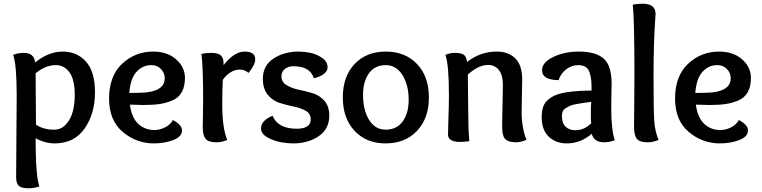

<svg xmlns="http://www.w3.org/2000/svg" viewBox="-20 -763 4106 1035"><path d="M281 -412Q225 -412 172 -368Q174 -122 174 -91Q213 -64 272 -64Q310 -64 336 -93Q362 -122 372.5 -162.5Q383 -203 383 -251Q383 -334 354.5 -373Q326 -412 281 -412ZM169 -426Q242 -485 318 -485Q395 -485 443.5 -431Q492 -377 492 -265Q492 -150 436 -70Q380 10 275 10Q222 10 172 -18Q172 184 192 242Q162 252 135 252Q95 252 81 238.5Q67 225 67 193Q67 118 68.5 -40Q70 -198 70 -250Q70 -413 51 -467Q76 -478 107 -478Q165 -478 169 -426Z M753 -197Q726 -197 680 -199Q690 -128 725.5 -95Q761 -62 813 -62Q840 -62 869 -76Q898 -90 912 -116Q961 -90 961 -60Q961 -26 914 -8Q867 10 809 10Q715 10 641.5 -52Q568 -114 568 -231Q568 -354 638.5 -419.5Q709 -485 805 -485Q882 -485 929.5 -443Q977 -401 977 -343Q977 -296 959.5 -265.5Q942 -235 908 -221Q874 -207 839 -202Q804 -197 753 -197ZM796 -412Q749 -412 716 -376Q683 -340 677 -262Q741 -262 771 -265Q868 -277 868 -341Q868 -370 847.5 -391Q827 -412 796 -412Z M1118 -478Q1154 -478 1169.5 -465Q1185 -452 1185 -424V-412Q1243 -485 1298 -485Q1356 -485 1356 -443Q1356 -415 1320 -370Q1299 -388 1273 -388Q1222 -388 1181 -333Q1178 -269 1178 -203Q1178 -72 1205 -9Q1178 4 1146 4Q1103 4 1088 -15Q1073 -34 1073 -76Q1073 -88 1074 -144Q1075 -200 1075 -232Q1075 -399 1066 -473Q1095 -478 1118 -478Z M1672 -341Q1652 -406 1561 -406Q1535 -406 1516 -391.5Q1497 -377 1497 -352Q1497 -322 1523.5 -305Q1550 -288 1588 -280Q1626 -272 1664 -261Q1702 -250 1728.5 -220Q1755 -190 1755 -140Q1755 -67 1697.5 -28.5Q1640 10 1562 10Q1493 10 1440 -13Q1387 -36 1387 -70Q1387 -113 1449 -139Q1479 -69 1579 -69Q1655 -69 1655 -120Q1655 -150 1628.5 -165.5Q1602 -181 1564 -188.5Q1526 -196 1488 -208Q1450 -220 1423.5 -252Q1397 -284 1397 -338Q1397 -410 1454.5 -447.5Q1512 -485 1590 -485Q1620 -485 1652.5 -478.5Q1685 -472 1715.5 -451.5Q1746 -431 1746 -400Q1746 -380 1726 -364.5Q1706 -349 1672 -341Z M2183 -225Q2183 -305 2149.5 -358.5Q2116 -412 2059 -412Q2001 -412 1969 -368Q1937 -324 1937 -251Q1937 -170 1969.5 -117Q2002 -64 2059 -64Q2118 -64 2150.5 -108Q2183 -152 2183 -225ZM2059 10Q1955 10 1891.5 -57.5Q1828 -125 1828 -238Q1828 -351 1891.5 -418Q1955 -485 2059 -485Q2164 -485 2228 -418Q2292 -351 2292 -238Q2292 -125 2228 -57.5Q2164 10 2059 10Z M2498 -429Q2569 -485 2658 -485Q2719 -485 2757 -449Q2795 -413 2795 -333Q2795 -322 2793.5 -255Q2792 -188 2792 -157Q2792 -75 2818 -9Q2787 4 2762 4Q2721 4 2704 -13Q2687 -30 2687 -77Q2687 -129 2689 -202.5Q2691 -276 2691 -304Q2691 -359 2669 -386Q2647 -413 2612 -413Q2559 -413 2502 -361Q2504 -227 2504 -166Q2504 -70 2510 -2Q2483 2 2460 2Q2395 2 2395 -38Q2395 -67 2397.5 -132Q2400 -197 2400 -249Q2400 -415 2381 -467Q2405 -478 2433 -478Q2462 -478 2478 -469Q2494 -460 2498 -429Z M3165 -143Q3165 -189 3167 -214Q3137 -210 3123.5 -208Q3110 -206 3087 -202Q3064 -198 3053.5 -193Q3043 -188 3031 -181Q3019 -174 3014 -163.5Q3009 -153 3009 -139Q3009 -99 3029 -80Q3049 -61 3080 -61Q3131 -61 3167 -99Q3165 -112 3165 -143ZM3169 -275Q3169 -309 3167.5 -327Q3166 -345 3159.5 -368Q3153 -391 3137.5 -401.5Q3122 -412 3096 -412Q3063 -412 3033.5 -390.5Q3004 -369 2991 -331Q2902 -332 2902 -384Q2902 -427 2962.5 -456Q3023 -485 3100 -485Q3192 -485 3234.5 -447Q3277 -409 3277 -311Q3277 -308 3276 -264Q3275 -220 3275 -178Q3275 -64 3294 -7Q3265 4 3237 4Q3181 4 3170 -42Q3110 10 3035 10Q2977 10 2938.5 -26Q2900 -62 2900 -132Q2900 -188 2924 -215Q2948 -242 2988 -255Q3048 -274 3169 -275Z M3443 -743Q3514 -743 3514 -688Q3514 -682 3511 -641.5Q3508 -601 3505.5 -525Q3503 -449 3503 -356Q3503 -164 3507 -109Q3511 -54 3530 -9Q3501 4 3471 4Q3428 4 3413 -14.5Q3398 -33 3398 -77Q3400 -265 3400 -353Q3400 -656 3391 -738Q3419 -743 3443 -743Z M3804 -197Q3777 -197 3731 -199Q3741 -128 3776.5 -95Q3812 -62 3864 -62Q3891 -62 3920 -76Q3949 -90 3963 -116Q4012 -90 4012 -60Q4012 -26 3965 -8Q3918 10 3860 10Q3766 10 3692.5 -52Q3619 -114 3619 -231Q3619 -354 3689.5 -419.5Q3760 -485 3856 -485Q3933 -485 3980.5 -443Q4028 -401 4028 -343Q4028 -296 4010.5 -265.5Q3993 -235 3959 -221Q3925 -207 3890 -202Q3855 -197 3804 -197ZM3847 -412Q3800 -412 3767 -376Q3734 -340 3728 -262Q3792 -262 3822 -265Q3919 -277 3919 -341Q3919 -370 3898.5 -391Q3878 -412 3847 -412Z"/></svg>

Font: Overlock
Style: Bold
Weight: 700
Designer: Dario Muhafara
Foundry: Dario Manuel Muhafara
Version: Version 1.002